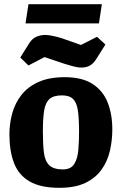

<svg xmlns="http://www.w3.org/2000/svg" viewBox="-20 -882 581 918"><path d="M264 16Q174 16 121.5 -14.5Q69 -45 47 -102.5Q25 -160 25 -240Q25 -291 38.5 -340Q52 -389 82.5 -428Q113 -467 164 -490Q215 -513 289 -513Q372 -513 422 -481Q472 -449 494.5 -392.5Q517 -336 517 -263Q517 -211 505.5 -161Q494 -111 465.5 -71Q437 -31 388 -7.5Q339 16 264 16ZM280 -72Q319 -72 335 -98Q351 -124 354.5 -165.5Q358 -207 358 -252Q358 -315 352.5 -353Q347 -391 329.5 -408.5Q312 -426 276 -426Q236 -426 216.5 -408.5Q197 -391 191 -353Q185 -315 185 -252Q185 -192 190 -152Q195 -112 215.5 -92Q236 -72 280 -72ZM370 -559Q351 -559 329.5 -565Q308 -571 288 -577L193 -609L116 -569L77 -607L119 -674Q133 -697 153.5 -706Q174 -715 196 -715Q211 -715 234 -710Q257 -705 276 -699L367 -667L444 -706L484 -669L441 -601Q428 -579 410.5 -569Q393 -559 370 -559ZM102 -770 116 -862H467L453 -770Z"/></svg>

Font: Faustina ExtraBold
Style: Regular
Weight: 800
Designer: Alfonso Garcia
Foundry: http://www.omnibus-type.com
Version: Version 1.200